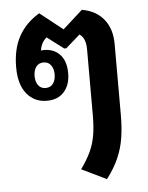

<svg xmlns="http://www.w3.org/2000/svg" viewBox="-50 -610 590 763"><g transform="rotate(-5 244.5 -228.0)"><path d="M346 112 247 64Q273 28 287 -3Q301 -34 306.5 -68Q312 -102 312 -146V-409Q312 -454 287 -470L230 -420H222L156 -470Q134 -453 129 -420Q135 -421 141 -421Q181 -421 205 -395Q229 -369 229 -321Q229 -275 204.5 -247Q180 -219 135 -219Q86 -219 55.5 -256Q25 -293 25 -362Q25 -435 53 -485.5Q81 -536 135 -568L226 -496L305 -567Q362 -557 392.5 -518.5Q423 -480 423 -421V-138Q423 -87 416.5 -46Q410 -5 393.5 33Q377 71 346 112ZM135 -270Q154 -270 164.5 -284Q175 -298 175 -321Q175 -343 164.5 -357.5Q154 -372 135 -372Q116 -372 105.5 -358Q95 -344 95 -321Q95 -298 105.5 -284Q116 -270 135 -270Z"/></g></svg>

Font: Noto Sans Thai Looped Condensed SemiBold
Style: Regular
Weight: 600
Width: 3
Designer: Sasikarn Vongin, Ben Mitchell
Foundry: The Fontpad Ltd
Version: Version 1.001; ttfautohint (v1.8.4.7-5d5b)